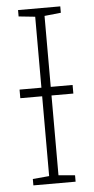

<svg xmlns="http://www.w3.org/2000/svg" viewBox="-52 -746 381 779"><g transform="rotate(-5 138.0 -357.0)"><path d="M224 -714H52V-688L119 -681V-392H30V-357H119V-32L52 -26V0H224V-26L157 -32V-357H246V-392H157V-681L224 -688Z"/></g></svg>

Font: Noto Sans SemiCondensed ExtraLight
Style: Regular
Weight: 200
Width: 4
Designer: Monotype Design Team
Foundry: Monotype Imaging Inc.
Version: Version 2.013